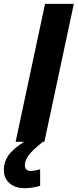

<svg xmlns="http://www.w3.org/2000/svg" viewBox="-55 -734 402 994"><path d="M167 0Q108.9 46.9 91.3 72.3Q73.7 97.7 73.7 122.1Q73.7 135.7 81.5 143.3Q89.4 150.9 103 150.9Q124.5 150.9 152.8 142.1V228Q111.8 240.2 72.8 240.2Q22.9 240.2 -6.1 214.1Q-35.2 188 -35.2 145Q-35.2 105 -12 71.3Q11.2 37.6 69.8 0ZM25.9 0 178.2 -713.9H327.1L174.8 0Z"/></svg>

Font: Zoram GWebM
Style: Bold Italic
Weight: 700
Italic angle: -12°
Foundry: Ascender Corporation
Version: Version 1.000